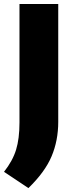

<svg xmlns="http://www.w3.org/2000/svg" viewBox="-29 -760 377 956"><path d="M112.5 176.5 -9 95.5Q34 41 51 -14.2Q68 -69.5 68 -150V-740H261V-153.5Q261 -60.5 228 18Q195 96.5 112.5 176.5Z"/></svg>

Font: Encode Sans Semi Expanded ExtraBold
Style: Regular
Weight: 800
Width: 6
Designer: Multiple Designers
Foundry: Impallari Type
Version: Version 3.000; ttfautohint (v1.8.3) -l 8 -r 50 -G 200 -x 14 